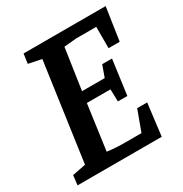

<svg xmlns="http://www.w3.org/2000/svg" viewBox="-154 -764 838 881"><g transform="rotate(-30 265.0 -324.0)"><path d="M5 0 11 -51 82 -65 155 -583 86 -597 93 -648H528L502 -474H443V-587H336L271 -581L239 -364H359L381 -425H433L408 -241H358L356 -306H231L198 -67Q220 -64 242.5 -62.5Q265 -61 282 -61H379L419 -170H472L451 0Z"/></g></svg>

Font: Faustina SemiBold
Style: Italic
Weight: 600
Italic angle: -8°
Designer: Alfonso Garcia
Foundry: http://www.omnibus-type.com
Version: Version 1.200